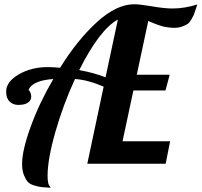

<svg xmlns="http://www.w3.org/2000/svg" viewBox="-20 -771 949 904"><path d="M760 0H391L468 -363Q394 -395 333 -399Q277 -277 240.5 -149Q204 -21 204 57Q204 74 206 85.5Q208 97 210.5 100.5Q213 104 215.5 107.5Q218 111 218 113Q189 111 176.5 110Q164 109 142 102.5Q120 96 110.5 85Q101 74 92.5 53Q84 32 84 1Q84 -63 124.5 -174.5Q165 -286 231 -399Q132 -392 114 -347Q118 -347 122.5 -336.5Q127 -326 127 -316Q127 -299 112 -288Q97 -277 66 -277Q42 -277 25.5 -292.5Q9 -308 9 -340Q9 -386 68 -420.5Q127 -455 204 -455Q230 -455 263 -452Q345 -584 437 -667.5Q529 -751 612 -751Q638 -751 696.5 -741Q755 -731 792 -731Q849 -731 909 -750Q908 -748 901.5 -727.5Q895 -707 892.5 -701Q890 -695 881 -679.5Q872 -664 863 -658Q854 -652 837.5 -646Q821 -640 801 -640Q789 -640 776.5 -641.5Q764 -643 756 -644.5Q748 -646 734.5 -650.5Q721 -655 716.5 -656.5Q712 -658 696.5 -664.5Q681 -671 678 -672L624 -419H779L759 -345H608L557 -106H781ZM477 -407 535 -679Q449 -632 353 -441Q424 -428 477 -407Z"/></svg>

Font: Lobster 1.3
Style: Regular
Weight: 400
Designer: Pablo Impallari
Foundry: Pablo Impallari. www.impallari.com
Version: Version 1.003 2010